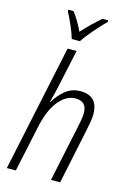

<svg xmlns="http://www.w3.org/2000/svg" viewBox="-143 -1046 745 1113"><g transform="rotate(15 229.0 -489.5)"><path d="M16 0H70L128 -272Q150 -380 196 -436.5Q242 -493 297 -493Q365 -493 365 -423Q365 -404 361 -382.5Q357 -361 352 -337L281 0H336L406 -334Q411 -359 415.5 -384.5Q420 -410 420 -430Q420 -541 314 -541Q261 -541 222.5 -508.5Q184 -476 161 -435H158Q166 -464 173 -493Q180 -522 186 -551L231 -760H177ZM186 -820H235Q256 -853 295.5 -898Q335 -943 362 -970L363 -979H328Q272 -932 218 -872Q188 -935 154 -979H123L122 -970Q137 -943 157 -897.5Q177 -852 186 -820Z"/></g></svg>

Font: Noto Sans Display SemiCondensed Light
Style: Italic
Weight: 300
Width: 4
Italic angle: -12°
Designer: Monotype Design Team
Foundry: Monotype Imaging Inc.
Version: Version 1.900